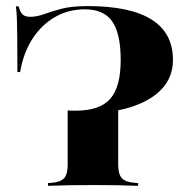

<svg xmlns="http://www.w3.org/2000/svg" viewBox="-20 -602 600 622"><path d="M242.7 -233.9Q229.8 -233.9 219.4 -233.9Q208.9 -233.9 199.2 -235.5V-244.4Q205.6 -243.5 212.1 -243.5Q218.5 -243.5 225.8 -243.5Q303.2 -243.5 337.1 -281.9Q371 -320.2 371 -407.3Q371 -493.5 343.5 -532.7Q316.1 -571.8 254.8 -571.8Q201.6 -571.8 158.1 -546.8Q114.5 -521.8 85.1 -476.2Q55.6 -430.6 45.2 -368.5H36.3Q36.3 -439.5 35.9 -479.4Q35.5 -519.4 34.7 -541.5Q33.9 -563.7 31.5 -581.5H40.3Q45.2 -562.9 53.2 -555.2Q61.3 -547.6 77.4 -547.6Q99.2 -547.6 122.2 -556Q145.2 -564.5 178.2 -573.4Q211.3 -582.3 263.7 -582.3Q401.6 -582.3 471 -538.7Q540.3 -495.2 540.3 -408.1Q540.3 -353.2 504.8 -314.5Q469.4 -275.8 402.8 -254.8Q336.3 -233.9 242.7 -233.9ZM271.8 -2.4Q234.7 -2.4 206 -2Q177.4 -1.6 135.5 0V-8.9L146.8 -9.7Q176.6 -12.1 187.9 -25Q199.2 -37.9 199.2 -68.5V-239.5Q240.3 -237.9 281 -242.3Q321.8 -246.8 362.9 -262.1V-68.5Q362.9 -37.9 374.6 -25Q386.3 -12.1 416.1 -9.7L427.4 -8.9V0Q386.3 -1.6 357.3 -2Q328.2 -2.4 290.3 -2.4H280.6Z"/></svg>

Font: Playfair 144pt SemiExpanded Black
Style: Regular
Weight: 900
Width: 6
Designer: Claus Eggers Sørensen
Foundry: Claus Eggers Sørensen
Version: Version 2.203